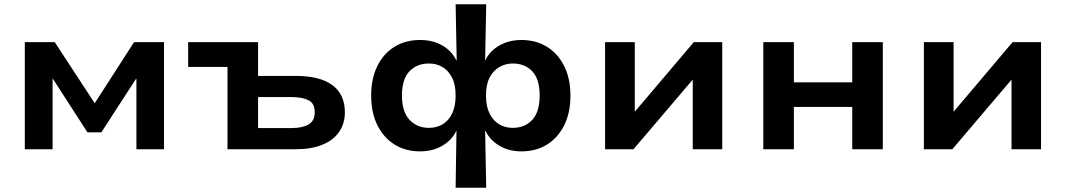

<svg xmlns="http://www.w3.org/2000/svg" viewBox="-20 -698 4985 898"><path d="M96 0V-501H236L423 -215L607 -501H747V0H618V-329H616L454 -79H389L227 -330H226V0Z M1044 0V-385H860V-501H1187V-343H1362Q1477 -343 1535 -299.5Q1593 -256 1593 -173Q1593 -120 1566 -81Q1539 -42 1487.5 -21Q1436 0 1363 0ZM1187 -99H1343Q1393 -99 1422.5 -115.5Q1452 -132 1452 -173Q1452 -215 1422.5 -229.5Q1393 -244 1343 -244H1187Z M2111 180 2115 -86H2114Q2094 -43 2049 -16.5Q2004 10 1945 10Q1877 10 1825.5 -22Q1774 -54 1745 -112.5Q1716 -171 1716 -251Q1716 -331 1745 -389.5Q1774 -448 1825.5 -479.5Q1877 -511 1945 -511Q2004 -511 2048.5 -485.5Q2093 -460 2114 -416H2116L2111 -678H2254L2249 -416H2250Q2271 -460 2316 -485.5Q2361 -511 2419 -511Q2487 -511 2538.5 -479Q2590 -447 2619 -388.5Q2648 -330 2648 -251Q2648 -171 2619 -112.5Q2590 -54 2538.5 -22Q2487 10 2419 10Q2360 10 2315.5 -16.5Q2271 -43 2251 -86H2249L2254 180ZM1986 -100Q2022 -100 2050 -116.5Q2078 -133 2094.5 -167Q2111 -201 2111 -251Q2111 -303 2094 -335.5Q2077 -368 2049.5 -384.5Q2022 -401 1986 -401Q1930 -401 1895 -364.5Q1860 -328 1860 -251Q1860 -175 1895.5 -137.5Q1931 -100 1986 -100ZM2378 -100Q2435 -100 2469.5 -137.5Q2504 -175 2504 -251Q2504 -328 2469.5 -364.5Q2435 -401 2378 -401Q2344 -401 2315.5 -384.5Q2287 -368 2270 -335.5Q2253 -303 2253 -251Q2253 -200 2270 -166.5Q2287 -133 2315 -116.5Q2343 -100 2378 -100Z M2810 0V-501H2949V-166H2941L3225 -501H3358V0H3220V-335H3228L2943 0Z M3550 0V-501H3693V-313H3966V-501H4109V0H3966V-198H3693V0Z M4301 0V-501H4440V-166H4432L4716 -501H4849V0H4711V-335H4719L4434 0Z"/></svg>

Font: Nunito Sans 7pt SemiExpanded
Style: Bold
Weight: 700
Width: 6
Designer: Vernon Adams
Foundry: Vernon Adams
Version: Version 3.101;gftools[0.9.27]